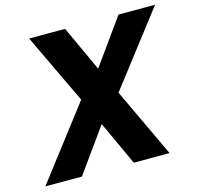

<svg xmlns="http://www.w3.org/2000/svg" viewBox="-107 -855 999 969"><g transform="rotate(-15 392.5 -371.0)"><path d="M492 -361 662 0H475L369 -230L204 0H13L301 -376L127 -742H315L424 -505L594 -742H785Z"/></g></svg>

Font: Exo ExtraBold
Style: Italic
Weight: 800
Italic angle: -9°
Designer: Natanael Gama
Foundry: Natanael Gama
Version: Version 1.500; ttfautohint (v1.6)